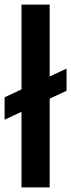

<svg xmlns="http://www.w3.org/2000/svg" viewBox="-20 -811 308 831"><path d="M268 -418 195 -384V0H73V-327L0 -293V-390L73 -424V-791H195V-480L268 -514Z"/></svg>

Font: Krub SemiBold
Style: Regular
Weight: 600
Version: Version 1.000; ttfautohint (v1.6)